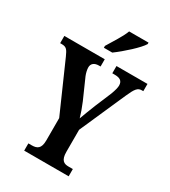

<svg xmlns="http://www.w3.org/2000/svg" viewBox="-222 -1039 1017 1148"><g transform="rotate(30 287.0 -465.5)"><path d="M240 -784V-771H298C353 -811 436 -886 456 -921V-931H322C306 -886 266 -829 240 -784ZM135 0H442V-50H412C382 -50 357 -60 357 -120V-272L496 -587C523 -648 536 -664 564 -664H574V-714H360V-664H376C412 -664 432 -653 432 -620C432 -608 427 -586 416 -557L369 -445C352 -402 337 -364 326 -333C317 -364 307 -393 291 -431L230 -569C223 -586 218 -608 218 -623C218 -648 235 -664 268 -664H279V-714H0V-664H11C44 -664 52 -651 70 -611L219 -273V-119C219 -61 194 -50 158 -50H135Z"/></g></svg>

Font: Noto Serif Georgian ExtraCondensed Bold
Style: Regular
Weight: 700
Width: 2
Designer: Monotype Design Team, Akaki Razmadze
Foundry: Google LLC
Version: Version 2.003